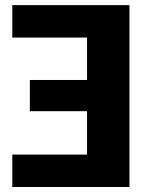

<svg xmlns="http://www.w3.org/2000/svg" viewBox="-20 -749 609 769"><path d="M498.5 -728.5V0H29.3V-129.9H328.6V-303.7H99.6V-428.7H328.6V-598.6H29.3V-728.5Z"/></svg>

Font: Lato-ExtraBold
Style: Regular
Weight: 500
Designer: Lukasz Dziedzic with Adam Twardoch and Botio Nikoltchev
Foundry: tyPoland Lukasz Dziedzic
Version: ""